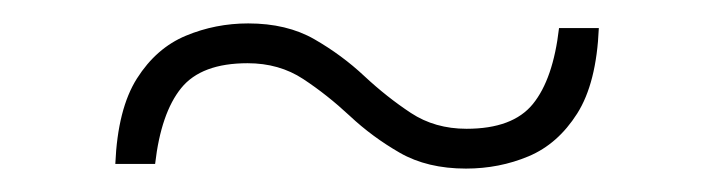

<svg xmlns="http://www.w3.org/2000/svg" viewBox="-20 -338 610 164"><path d="M78.5 -198Q80.5 -245 97 -271Q113.5 -297 138.8 -307.5Q164 -318 192 -318Q225 -318 248.5 -304.5Q272 -291 291.2 -273Q310.5 -255 331 -241.5Q351.5 -228 378.5 -228Q418 -228 435.2 -249.2Q452.5 -270.5 457.5 -314H491.5Q489.5 -267 473 -241Q456.5 -215 431.5 -204.5Q406.5 -194 378 -194Q345 -194 321.5 -207.5Q298 -221 278.8 -239Q259.5 -257 239 -270.5Q218.5 -284 191.5 -284Q152 -284 134.8 -262.8Q117.5 -241.5 112.5 -198Z"/></svg>

Font: Newsreader 6pt ExtraLight
Style: Regular
Weight: 275
Designer: Hugues Gentile
Foundry: Production Type
Version: Version 1.003; ttfautohint (v1.8.3)